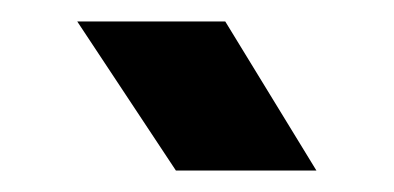

<svg xmlns="http://www.w3.org/2000/svg" viewBox="-20 -744 367 179"><path d="M190 -724 275 -585H144L52 -724Z"/></svg>

Font: TikTok Sans 24pt
Style: Bold
Weight: 700
Version: Version 4.000